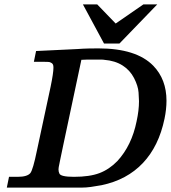

<svg xmlns="http://www.w3.org/2000/svg" viewBox="-20 -853 777 873"><path d="M632 -833H695L523 -655H453L357 -833H422L506 -746ZM332 -630Q358 -632 383 -632.5Q408 -633 427 -633Q600 -633 677 -554Q737 -492 737 -395Q737 -356 728 -313Q702 -188 629.5 -111.5Q557 -35 442 -11Q415 -6 393 -3Q371 0 352 0H11L21 -49H60Q104 -49 118 -66Q130 -81 148 -169L210 -458Q223 -521 223 -545Q223 -555 221 -559Q218 -567 204 -571Q201 -572 168 -572H134L144 -621ZM268 -195Q259 -154 254 -128Q249 -102 247 -93Q246 -88 246 -83Q246 -72 250 -64Q256 -49 316 -49Q388 -49 432.5 -66Q477 -83 514 -121Q579 -192 601 -301Q612 -351 612 -393Q612 -403 610 -432.5Q608 -462 589.5 -498Q571 -534 537 -555.5Q503 -577 454 -581Q450 -582 440 -582H376Q364 -582 350 -581Z"/></svg>

Font: New Athena Unicode
Style: Bold Italic
Weight: 700
Designer: J. Rusten 1997; rev. by R. Hancock 2001, 2002, rev. by D. Mastronarde 2002-2021
Foundry: Society for Classical Studies (formerly American Philological Association)
Version: Version 5.008